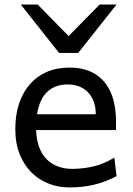

<svg xmlns="http://www.w3.org/2000/svg" viewBox="-20 -801 575 833"><path d="M136.7 -236.8Q138.2 -193.8 150.1 -162.1Q162.1 -130.4 182.9 -109.6Q203.6 -88.9 231.7 -78.6Q259.8 -68.4 293 -68.4Q340.3 -68.4 385.7 -79.1Q431.2 -89.8 476.1 -117.2L485.8 -36.6Q460 -23.4 435.1 -14.2Q410.2 -4.9 385.3 1Q360.4 6.8 334.7 9.5Q309.1 12.2 280.8 12.2Q233.9 12.2 191.4 -4.2Q148.9 -20.5 116.7 -52.5Q84.5 -84.5 65.4 -131.8Q46.4 -179.2 46.4 -241.7Q46.4 -302.2 62.7 -351.3Q79.1 -400.4 109.4 -435.3Q139.6 -470.2 183.1 -489Q226.6 -507.8 280.8 -507.8Q320.8 -507.8 351.6 -498.3Q382.3 -488.8 404.8 -471.9Q427.2 -455.1 442.4 -432.6Q457.5 -410.2 466.6 -384.3Q475.6 -358.4 479.5 -330.3Q483.4 -302.2 483.4 -274.9V-255.9Q483.4 -243.7 482.9 -236.8ZM273.4 -434.6Q219.7 -434.6 185.5 -403.1Q151.4 -371.6 140.6 -305.2H395.5Q395.5 -336.4 386.5 -360.6Q377.4 -384.8 361.1 -401.4Q344.7 -418 322.3 -426.3Q299.8 -434.6 273.4 -434.6ZM143.6 -781.2 277.8 -644.5 412.1 -781.2H485.4L319.3 -571.3H236.3L70.3 -781.2Z"/></svg>

Font: Andika New Basic
Style: Regular
Weight: 400
Designer: Victor Gaultney, Annie Olsen, Julie Remington, Don Collingsworth, Eric Hays
Foundry: SIL International
Version: Version 5.500